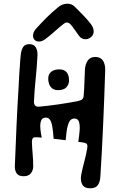

<svg xmlns="http://www.w3.org/2000/svg" viewBox="-20 -962 648 1035"><path d="M60 -65Q64 -172.5 68.8 -279Q73.5 -385.5 80 -488Q80.5 -495.5 80.8 -503Q81 -510.5 81.5 -518Q82 -522.5 82.2 -527.2Q82.5 -532 82.8 -537Q83 -542 83 -547Q83.5 -557 84.2 -567.2Q85 -577.5 85.5 -587Q86.5 -596 87 -604.5Q87.5 -613 88 -622Q88.5 -628 88.8 -632.8Q89 -637.5 89.5 -642.2Q90 -647 90.5 -652Q91 -657.5 91.5 -662.2Q92 -667 92.5 -672Q96 -696 105.8 -710Q115.5 -724 138 -724Q163 -724 173.2 -706.2Q183.5 -688.5 182 -662Q178.5 -597 172.2 -536.8Q166 -476.5 163 -414Q162.5 -402 169 -393.8Q175.5 -385.5 191 -387Q241.5 -391.5 296 -399.5Q350.5 -407.5 400 -417Q417.5 -421 424 -427.5Q430.5 -434 431 -446Q434 -480.5 435 -516.2Q436 -552 438 -590Q440.5 -618.5 453.8 -636.8Q467 -655 494 -655Q522 -655 535.2 -634.8Q548.5 -614.5 547 -580Q542.5 -437 536 -289.5Q529.5 -142 521 -10Q519.5 18.5 507.5 35.8Q495.5 53 466 53Q434.5 53 423.2 32Q412 11 418 -21Q425 -56.5 434.5 -91.2Q444 -126 450 -161Q453 -177 449 -184Q445 -191 432 -193Q424.5 -194.5 417 -195.5Q409.5 -196.5 402 -197Q407 -229.5 409.2 -258Q411.5 -286.5 406 -304.5Q400.5 -322.5 382 -323Q370 -323.5 360.8 -315.5Q351.5 -307.5 344.8 -282.2Q338 -257 334 -206Q318.5 -208.5 302 -210.2Q285.5 -212 269 -214Q266 -258.5 261.2 -283.2Q256.5 -308 248.2 -318Q240 -328 227 -328Q204.5 -328 198.8 -303Q193 -278 205 -220Q197.5 -221 190 -221.2Q182.5 -221.5 175 -222Q162.5 -223 157.2 -217Q152 -211 152 -198Q153 -165 156 -132Q159 -99 159 -65Q159 -45 147 -28.5Q135 -12 107 -12Q79.5 -12 69.5 -28Q59.5 -44 60 -65ZM292 -476Q267.5 -476 253.8 -493Q240 -510 240 -539Q240 -561.5 255.8 -574.8Q271.5 -588 300 -588Q326.5 -588 339.2 -572.5Q352 -557 352 -529Q352 -506 337.5 -491Q323 -476 292 -476ZM492 -551Q504 -551 510 -541.2Q516 -531.5 516 -512Q516 -494 509.2 -484Q502.5 -474 489 -474Q484 -474 479 -474Q474 -474 468 -474Q456 -474 451 -484.8Q446 -495.5 446 -511Q446 -531.5 453 -541.2Q460 -551 475 -551Q479.5 -551 483.5 -551Q487.5 -551 492 -551ZM118 -24Q91 -24 80 -35.5Q69 -47 69 -62Q69 -84 79.5 -96.5Q90 -109 110 -109Q130.5 -109 142.2 -96.2Q154 -83.5 154 -60Q154 -43.5 144 -33.8Q134 -24 118 -24ZM135 -656Q145 -656 149.5 -647.2Q154 -638.5 154 -628Q154 -617 149.2 -607.5Q144.5 -598 134 -597Q130.5 -597 126.8 -596.5Q123 -596 119 -596Q109.5 -595.5 104.8 -604.2Q100 -613 100 -624Q100 -635.5 105.5 -645.8Q111 -656 122 -656Q125 -656 128.5 -656Q132 -656 135 -656ZM224 -751Q206.5 -738 190 -738Q176.5 -738 167.2 -746.5Q158 -755 158 -769Q158 -789.5 175 -808Q206.5 -842.5 231.8 -867.8Q257 -893 292 -922Q315 -942 343.5 -942Q367 -942 383 -926Q405.5 -903.5 428 -880.5Q450.5 -857.5 470 -832Q485 -812 485 -793Q485 -774 471 -762.2Q457 -750.5 440.5 -750.5Q419 -750.5 405 -770Q391 -789.5 381 -804Q371 -818.5 362 -829Q354.5 -837.5 345.2 -840.2Q336 -843 324 -834Q307 -821.5 279.5 -796.8Q252 -772 224 -751Z"/></svg>

Font: Kablammo
Style: Regular
Weight: 400
Designer: Travis Kochel, Lizy Gershenzon, Daria Petrova, Ethan Cohen
Foundry: Vectro Type Foundry
Version: Version 1.002